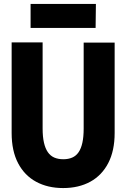

<svg xmlns="http://www.w3.org/2000/svg" viewBox="-20 -943 640 973"><path d="M300 10Q222 10 163.2 -21.8Q104.5 -53.5 71.8 -115.8Q39 -178 39 -269V-728H196V-291.5Q196 -249.5 202.8 -220Q209.5 -190.5 222.5 -171.8Q235.5 -153 255.2 -144.5Q275 -136 301 -136Q326.5 -136 346 -144.5Q365.5 -153 378.2 -171.5Q391 -190 397.5 -219.8Q404 -249.5 404 -291.5V-727H561V-269Q561 -179.5 528.8 -117Q496.5 -54.5 437.8 -22.2Q379 10 300 10ZM135 -801.5V-923H466L464.5 -801.5Z"/></svg>

Font: Spline Sans Mono
Style: Bold
Weight: 700
Designer: Eben Sorkin, Mirko Velimirovic
Foundry: Sorkin Type
Version: Version 1.004